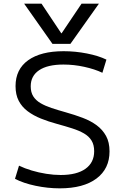

<svg xmlns="http://www.w3.org/2000/svg" viewBox="-20 -1020 681 1050"><path d="M112 -1000H207L315 -838H317L426 -1000H521L365 -780H267ZM307 10Q241 10 174.5 -4Q108 -18 62 -42L84 -114Q115 -99 153.5 -87.5Q192 -76 233 -69.5Q274 -63 312 -63Q400 -63 447.5 -97Q495 -131 495 -193Q495 -228 480.5 -251.5Q466 -275 439 -290.5Q412 -306 374.5 -318Q337 -330 293 -342Q245 -355 204 -371.5Q163 -388 131.5 -411.5Q100 -435 82.5 -468.5Q65 -502 65 -549Q65 -641 134 -690.5Q203 -740 328 -740Q392 -740 455.5 -727.5Q519 -715 562 -694L540 -622Q498 -642 441 -654.5Q384 -667 327 -667Q240 -667 194 -636Q148 -605 148 -548Q148 -515 162 -493Q176 -471 201.5 -456Q227 -441 261.5 -429.5Q296 -418 339 -406Q389 -392 432.5 -375.5Q476 -359 508.5 -335Q541 -311 560 -276.5Q579 -242 579 -192Q579 -97 507.5 -43.5Q436 10 307 10Z"/></svg>

Font: M PLUS 1
Style: Regular
Weight: 400
Designer: Coji Morishita
Foundry: UNDERFOREST DESIGN
Version: Version 1.001